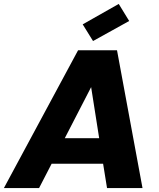

<svg xmlns="http://www.w3.org/2000/svg" viewBox="-55 -958 812 978"><path d="M490.2 0 470.2 -124H208L144 0H-35.2L342.8 -702.1H541L670.9 0ZM450.2 -253.9 409.2 -514.2 274.9 -253.9ZM549.8 -938 603 -851.1 418.9 -749 366.2 -834Z"/></svg>

Font: SVN-Poppins
Style: Bold Italic
Weight: 700
Italic angle: -10°
Designer: Ninad Kale (Devanagari), Jonny Pinhorn (Latin)
Foundry: Indian Type Foundry
Version: Version 3.002 2017